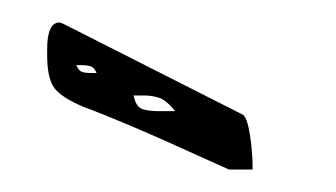

<svg xmlns="http://www.w3.org/2000/svg" viewBox="-20 -735 299 171"><path d="M22 -691Q22 -715 33 -715L36 -714L196 -633Q200 -631 202.5 -615.5Q205 -600 205 -584H184L155 -597Q94 -625 54 -640Q35 -648 28.5 -656.5Q22 -665 22 -686ZM66 -670Q64 -675 60.5 -676Q57 -677 53 -677Q49 -677 48 -677Q50 -672 53 -671Q56 -670 60 -670Q64 -670 66 -670ZM136 -636Q128 -646 121.5 -648Q115 -650 108 -650Q101 -650 99 -650Q101 -640 106.5 -638Q112 -636 122 -636Q132 -636 136 -636Z"/></svg>

Font: Cabin Sketch
Style: Regular
Weight: 400
Version: Version 1.100